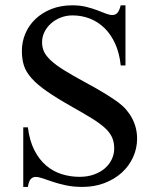

<svg xmlns="http://www.w3.org/2000/svg" viewBox="-20 -698 596 733"><path d="M503.4 -168.9Q503.4 -131.3 488 -97.7Q472.7 -64 444.8 -38.8Q417 -13.7 378.7 1Q340.3 15.6 294.4 15.6Q260.7 15.6 232.9 9.8Q205.1 3.9 183.1 -3.4Q161.1 -10.7 144.5 -16.6Q127.9 -22.5 116.2 -22.5Q104.5 -22.5 97.2 -14.2Q89.8 -5.9 86.4 15.6H68.8V-211.9H86.4Q92.8 -160.6 111.1 -124.8Q129.4 -88.9 156 -66.2Q182.6 -43.5 215.6 -33.2Q248.5 -22.9 283.7 -22.9Q314 -22.9 338.6 -31.7Q363.3 -40.5 380.4 -55.4Q397.5 -70.3 406.7 -89.8Q416 -109.4 416 -131.3Q416 -155.8 407.5 -174.3Q398.9 -192.9 379.9 -210.2Q360.8 -227.5 330.3 -246.3Q299.8 -265.1 256.3 -289.6Q197.3 -322.8 159.7 -348.9Q122.1 -375 100.6 -399.2Q79.1 -423.3 71.3 -448Q63.5 -472.7 63.5 -503.4Q63.5 -538.6 76.9 -570.1Q90.3 -601.6 115.5 -625.5Q140.6 -649.4 176.3 -663.6Q211.9 -677.7 256.3 -677.7Q285.2 -677.7 308.8 -671.9Q332.5 -666 351.1 -658.9Q369.6 -651.9 384 -646.2Q398.4 -640.6 409.2 -640.6Q420.4 -640.6 428 -648.7Q435.5 -656.7 440.9 -677.7H459V-448.2H440.9Q436 -495.1 419.9 -530.8Q403.8 -566.4 379.2 -590.6Q354.5 -614.7 323.2 -627Q292 -639.2 256.8 -639.2Q232.9 -639.2 211.7 -630.9Q190.4 -622.6 174.8 -608.6Q159.2 -594.7 149.9 -576.2Q140.6 -557.6 140.6 -537.1Q140.6 -517.6 147.9 -501.2Q155.3 -484.9 173.8 -467.5Q192.4 -450.2 224.4 -430.2Q256.3 -410.2 305.2 -383.8Q352.5 -358.4 383.5 -339.1Q414.6 -319.8 432.1 -306.6Q465.8 -281.7 484.6 -245.8Q503.4 -210 503.4 -168.9Z"/></svg>

Font: Doulos SIL
Style: Regular
Weight: 400
Designer: Walt Agee, Victor Gaultney, Peter Martin, Debbi Hosken
Foundry: SIL International
Version: Version 4.110; 2011; Maintenance release